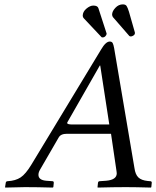

<svg xmlns="http://www.w3.org/2000/svg" viewBox="-20 -846 707 868"><path d="M307.1 -283.2H474.1L433.1 -549.8H431.2L286.1 -295.9Q283.7 -292.5 283.7 -290Q283.7 -283.2 307.1 -283.2ZM161.1 -79.1Q153.8 -66.9 153.8 -55.7Q153.8 -31.7 189.9 -28.8L216.8 -26.9Q223.6 -26.9 223.1 -19L221.2 0L217.8 2Q147.9 0 92.8 0Q75.7 0 3.9 2L2.9 0L5.9 -19Q6.8 -26.9 15.1 -26.9Q50.3 -28.8 73.2 -43.9Q96.2 -59.1 122.1 -102.1L437 -622.1Q458 -658.2 476.1 -658.2Q485.8 -658.2 489.5 -651.1Q493.2 -644 496.1 -627.9L587.9 -85.9Q591.8 -57.1 605.5 -43.9Q619.1 -30.8 647.9 -27.8L658.2 -26.9Q667 -26.9 666 -19L664.1 0L662.1 2Q592.3 0 548.8 0Q493.7 0 421.9 2L420.9 0L422.9 -19Q423.8 -26.9 431.2 -26.9L459 -28.8Q507.8 -32.7 507.8 -62.5Q507.8 -66.9 506.8 -71.8L481.9 -241.2H282.2Q254.4 -241.2 245.1 -224.1ZM571.8 -681.2Q568.8 -681.2 564.9 -683.1L490.2 -769Q487.3 -773.9 486.8 -779.8Q486.8 -794.9 501.5 -810.5Q516.1 -826.2 535.2 -826.2Q547.4 -826.2 552.2 -819.1Q557.1 -812 563 -793L589.8 -699.2V-695.8Q589.8 -689.9 583.3 -685.5Q576.7 -681.2 571.8 -681.2ZM354 -774.9Q354 -793 370.6 -806.9Q387.2 -820.8 401.9 -820.8Q420.9 -820.8 424.8 -809.1L461.9 -694.8V-692.9Q461.9 -688 456.5 -682.4Q451.2 -676.8 443.8 -676.8Q439 -676.8 438 -679.2L358.9 -763.2Q354 -768.1 354 -774.9Z"/></svg>

Font: Linux Libertine
Style: Italic
Weight: 400
Italic angle: -12°
Designer: Philipp H. Poll
Foundry: Philipp H. Poll
Version: Version 5.1.6 ; ttfautohint (v0.9)